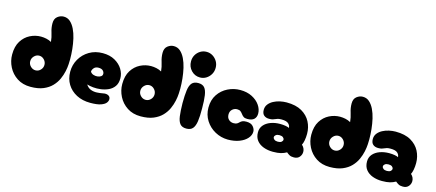

<svg xmlns="http://www.w3.org/2000/svg" viewBox="-52 -1244 3999 1760"><g transform="rotate(15 1947.0 -364.0)"><path d="M263 0Q189 0 135.5 -35Q82 -70 53.5 -126Q25 -182 25 -243Q25 -321 56.5 -371Q88 -421 137 -445.5Q186 -470 239 -470Q264 -470 290 -464.5Q316 -459 339 -446Q335 -489 321.5 -530.5Q308 -572 308 -615Q308 -659 335 -680Q362 -701 393 -701Q429 -701 455 -678Q481 -655 499.5 -617Q518 -579 529 -531.5Q540 -484 545 -434Q550 -384 550 -338Q550 -323 548.5 -292Q547 -261 539 -223Q531 -185 513.5 -146Q496 -107 464.5 -74Q433 -41 384 -20.5Q335 0 263 0ZM269 -158Q296 -158 316 -178.5Q336 -199 336 -227Q336 -255 316 -276Q296 -297 269 -297Q242 -297 221.5 -276Q201 -255 201 -227Q201 -199 221.5 -178.5Q242 -158 269 -158Z M831 0Q756 0 699.5 -29.5Q643 -59 611.5 -110.5Q580 -162 580 -229Q580 -294 611.5 -349Q643 -404 698.5 -437Q754 -470 826 -470Q893 -470 941 -443Q989 -416 1014.5 -374.5Q1040 -333 1040 -287Q1040 -241 1019 -211.5Q998 -182 964.5 -166.5Q931 -151 893 -146Q855 -141 820 -144.5Q785 -148 761 -156Q779 -127 806.5 -116.5Q834 -106 864.5 -107.5Q895 -109 920 -114Q951 -121 971 -111Q991 -101 992 -79Q993 -61 979.5 -43Q966 -25 931 -12.5Q896 0 831 0ZM764 -278Q774 -262 793 -255.5Q812 -249 831.5 -251Q851 -253 864.5 -262Q878 -271 878 -287Q878 -304 864.5 -317.5Q851 -331 822 -331Q794 -331 779 -313.5Q764 -296 764 -278Z M1308 0Q1234 0 1180.5 -35Q1127 -70 1098.5 -126Q1070 -182 1070 -243Q1070 -321 1101.5 -371Q1133 -421 1182 -445.5Q1231 -470 1284 -470Q1309 -470 1335 -464.5Q1361 -459 1384 -446Q1380 -489 1366.5 -530.5Q1353 -572 1353 -615Q1353 -659 1380 -680Q1407 -701 1438 -701Q1474 -701 1500 -678Q1526 -655 1544.5 -617Q1563 -579 1574 -531.5Q1585 -484 1590 -434Q1595 -384 1595 -338Q1595 -323 1593.5 -292Q1592 -261 1584 -223Q1576 -185 1558.5 -146Q1541 -107 1509.5 -74Q1478 -41 1429 -20.5Q1380 0 1308 0ZM1314 -158Q1341 -158 1361 -178.5Q1381 -199 1381 -227Q1381 -255 1361 -276Q1341 -297 1314 -297Q1287 -297 1266.5 -276Q1246 -255 1246 -227Q1246 -199 1266.5 -178.5Q1287 -158 1314 -158Z M1742 -485Q1693 -485 1659 -520.5Q1625 -556 1625 -607Q1625 -641 1640.5 -668Q1656 -695 1682.5 -711.5Q1709 -728 1742 -728Q1774 -728 1800.5 -711.5Q1827 -695 1843 -668Q1859 -641 1859 -607Q1859 -573 1843 -545.5Q1827 -518 1800.5 -501.5Q1774 -485 1742 -485ZM1742 0Q1702 0 1682.5 -23Q1663 -46 1656.5 -93.5Q1650 -141 1649 -216Q1649 -291 1655.5 -339Q1662 -387 1682 -409.5Q1702 -432 1742 -432Q1782 -432 1801.5 -409.5Q1821 -387 1828 -339Q1835 -291 1835 -216Q1836 -141 1829 -93.5Q1822 -46 1802 -23Q1782 0 1742 0Z M2134 -1Q2070 -2 2014 -32.5Q1958 -63 1923.5 -117Q1889 -171 1889 -239Q1889 -312 1923.5 -363.5Q1958 -415 2013.5 -442.5Q2069 -470 2131 -470Q2195 -470 2243 -445.5Q2291 -421 2317.5 -382.5Q2344 -344 2344 -303Q2344 -269 2323.5 -249.5Q2303 -230 2259 -230Q2235 -230 2222.5 -239.5Q2210 -249 2201.5 -261Q2193 -273 2181.5 -282.5Q2170 -292 2148 -292Q2122 -292 2102.5 -274Q2083 -256 2083 -226Q2083 -195 2102 -177.5Q2121 -160 2148 -160Q2169 -160 2180 -166.5Q2191 -173 2199.5 -182Q2208 -191 2221 -197.5Q2234 -204 2259 -204Q2303 -204 2323.5 -180.5Q2344 -157 2344 -131Q2344 -98 2318 -68Q2292 -38 2245 -19.5Q2198 -1 2134 -1Z M2564 0Q2515 0 2474.5 -15Q2434 -30 2410 -60.5Q2386 -91 2386 -138Q2386 -178 2410 -206Q2434 -234 2474.5 -249Q2515 -264 2564 -264Q2593 -264 2617 -259.5Q2641 -255 2650 -249Q2650 -272 2631 -289.5Q2612 -307 2565 -307Q2543 -307 2530.5 -303.5Q2518 -300 2508 -295Q2498 -290 2485.5 -286.5Q2473 -283 2452 -283Q2421 -283 2402.5 -299.5Q2384 -316 2384 -350Q2384 -381 2401.5 -403.5Q2419 -426 2447 -441Q2475 -456 2507.5 -463Q2540 -470 2570 -470Q2659 -470 2715 -437.5Q2771 -405 2798 -353Q2825 -301 2825 -240Q2825 -206 2819.5 -177Q2814 -148 2805 -132Q2819 -120 2826.5 -104Q2834 -88 2834 -71Q2834 -43 2815.5 -21.5Q2797 0 2763 0Q2737 0 2722 -8Q2707 -16 2692 -29Q2668 -15 2639 -7.5Q2610 0 2564 0ZM2584 -101Q2607 -101 2618.5 -110.5Q2630 -120 2630 -132Q2630 -144 2618.5 -153.5Q2607 -163 2584 -163Q2562 -163 2550 -153.5Q2538 -144 2538 -132Q2538 -120 2550 -110.5Q2562 -101 2584 -101Z M3102 0Q3028 0 2974.5 -35Q2921 -70 2892.5 -126Q2864 -182 2864 -243Q2864 -321 2895.5 -371Q2927 -421 2976 -445.5Q3025 -470 3078 -470Q3103 -470 3129 -464.5Q3155 -459 3178 -446Q3174 -489 3160.5 -530.5Q3147 -572 3147 -615Q3147 -659 3174 -680Q3201 -701 3232 -701Q3268 -701 3294 -678Q3320 -655 3338.5 -617Q3357 -579 3368 -531.5Q3379 -484 3384 -434Q3389 -384 3389 -338Q3389 -323 3387.5 -292Q3386 -261 3378 -223Q3370 -185 3352.5 -146Q3335 -107 3303.5 -74Q3272 -41 3223 -20.5Q3174 0 3102 0ZM3108 -158Q3135 -158 3155 -178.5Q3175 -199 3175 -227Q3175 -255 3155 -276Q3135 -297 3108 -297Q3081 -297 3060.5 -276Q3040 -255 3040 -227Q3040 -199 3060.5 -178.5Q3081 -158 3108 -158Z M3599 0Q3550 0 3509.5 -15Q3469 -30 3445 -60.5Q3421 -91 3421 -138Q3421 -178 3445 -206Q3469 -234 3509.5 -249Q3550 -264 3599 -264Q3628 -264 3652 -259.5Q3676 -255 3685 -249Q3685 -272 3666 -289.5Q3647 -307 3600 -307Q3578 -307 3565.5 -303.5Q3553 -300 3543 -295Q3533 -290 3520.5 -286.5Q3508 -283 3487 -283Q3456 -283 3437.5 -299.5Q3419 -316 3419 -350Q3419 -381 3436.5 -403.5Q3454 -426 3482 -441Q3510 -456 3542.5 -463Q3575 -470 3605 -470Q3694 -470 3750 -437.5Q3806 -405 3833 -353Q3860 -301 3860 -240Q3860 -206 3854.5 -177Q3849 -148 3840 -132Q3854 -120 3861.5 -104Q3869 -88 3869 -71Q3869 -43 3850.5 -21.5Q3832 0 3798 0Q3772 0 3757 -8Q3742 -16 3727 -29Q3703 -15 3674 -7.5Q3645 0 3599 0ZM3619 -101Q3642 -101 3653.5 -110.5Q3665 -120 3665 -132Q3665 -144 3653.5 -153.5Q3642 -163 3619 -163Q3597 -163 3585 -153.5Q3573 -144 3573 -132Q3573 -120 3585 -110.5Q3597 -101 3619 -101Z"/></g></svg>

Font: Cherry Bomb One
Style: Regular
Weight: 400
Designer: satsuyako
Foundry: satsuyako
Version: Version 4.100; ttfautohint (v1.8.3)